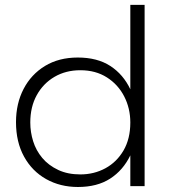

<svg xmlns="http://www.w3.org/2000/svg" viewBox="-20 -762 717 786"><path d="M299 3.5Q226.5 3.5 169 -28.8Q111.5 -61 78.5 -120.8Q45.5 -180.5 45.5 -262Q45.5 -338 76.5 -397.8Q107.5 -457.5 164.2 -492Q221 -526.5 298.5 -526.5Q378.5 -526.5 431.8 -491.8Q485 -457 513.5 -396.5V-742H572V0H513.5V-126Q484 -65 431 -30.8Q378 3.5 299 3.5ZM309 -48Q365 -48 411.5 -73.2Q458 -98.5 485.8 -146.2Q513.5 -194 513.5 -260.5Q513.5 -318.5 488.5 -367.2Q463.5 -416 417.5 -445.2Q371.5 -474.5 309 -474.5Q249.5 -474.5 203.2 -447.5Q157 -420.5 130.5 -372.5Q104 -324.5 104 -260.5Q104 -221 115.8 -183.5Q127.5 -146 153 -115.5Q178.5 -85 219 -66Q257.5 -48 309 -48Z"/></svg>

Font: Argentum Novus Light
Style: Regular
Weight: 300
Designer: Julieta Ulanovsky (font) & Cristiano Sobral (main changes)
Foundry: Julieta Ulanovsky (font) & Cristiano Sobral (main changes)
Version: Version 3.00;November 27, 2020;FontCreator 13.0.0.2655 64-bi